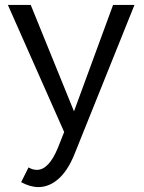

<svg xmlns="http://www.w3.org/2000/svg" viewBox="-20 -542 585 781"><path d="M136 219Q103 219 66 199L96 139Q113 149 130 149Q179 149 216 58L241 -5L12 -522H105L281 -89L440 -522H527L283 85Q256 152 218 185.5Q180 219 136 219Z"/></svg>

Font: Raleway Medium
Style: Regular
Weight: 500
Designer: Matt McInerney, Pablo Impallari, Rodrigo Fuenzalida
Foundry: Matt McInerney, Pablo Impallari, Rodrigo Fuenzalida
Version: Version 4.026